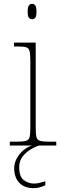

<svg xmlns="http://www.w3.org/2000/svg" viewBox="-20 -758 320 1000"><path d="M147 -658Q137 -658 130.5 -666Q124 -674 124 -698Q124 -721 130.5 -729.5Q137 -738 147 -738Q158 -738 164 -729.5Q170 -721 170 -698Q170 -674 164 -666Q158 -658 147 -658ZM31 0V-20H61Q98 -20 114 -24Q130 -28 134 -43.5Q138 -59 138 -94V-438Q138 -475 134 -491.5Q130 -508 115.5 -512Q101 -516 71 -516H53V-536H166V-94Q166 -59 170 -43.5Q174 -28 190.5 -24Q207 -20 243 -20H273V0ZM156 222Q107 222 80.5 194Q54 166 54 119Q54 91 67.5 66.5Q81 42 102.5 24Q124 6 147 0H182Q164 6 140 20Q116 34 98 57Q80 80 80 113Q80 162 104 180Q128 198 156 198Q172 198 184 195Q196 192 216 186V207Q201 214 186 218Q171 222 156 222Z"/></svg>

Font: Noto Serif Thin
Style: Regular
Weight: 100
Designer: Monotype Design Team
Foundry: Monotype Imaging Inc.
Version: Version 2.015